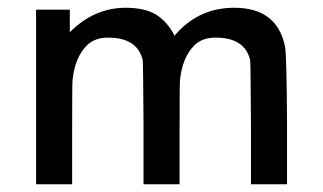

<svg xmlns="http://www.w3.org/2000/svg" viewBox="-20 -475 834 495"><path d="M304 -455Q353 -455 382 -437.5Q411 -420 430 -383L437 -391Q496 -455 584 -455Q695 -455 715 -354Q719 -331 720 -164V0H627V-157Q626 -315 625 -320Q611 -378 536 -378Q501 -378 481 -358Q450 -327 444 -268Q443 -261 443 -129V0H350V-157Q349 -315 348 -320Q334 -378 259 -378Q224 -378 204 -358Q173 -327 167 -268Q166 -261 166 -129V0H73V-450H160V-392Q223 -455 304 -455Z"/></svg>

Font: KaTeX_SansSerif
Style: Regular
Weight: 400
Version: Version 1.1; ttfautohint (v1.3)